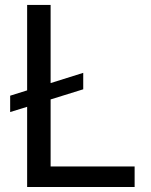

<svg xmlns="http://www.w3.org/2000/svg" viewBox="-20 -747 604 767"><path d="M312.5 -456 182.2 -415.1V-727.3H88.4V-386L20.6 -364.7V-299.4L88.4 -320.3V0H517.8V-82H182.2V-349.8L312.5 -390.3Z"/></svg>

Font: Margiela Sans Text
Style: Regular
Weight: 400
Designer: Stefan Endress, Andreas Faust
Version: Version 1.100;FEAKit 1.0